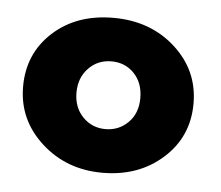

<svg xmlns="http://www.w3.org/2000/svg" viewBox="-35 -525 466 405"><g transform="rotate(5 198.0 -323.0)"><path d="M261.2 -323.5Q261.2 -355.5 242.2 -375.5Q223.1 -395.5 194.1 -395.5Q165 -395.5 145.5 -375.2Q126 -355 126 -323.5Q126 -292 145.5 -272Q165 -252 193.4 -252Q221.7 -252 241.5 -271.7Q261.2 -291.5 261.2 -323.5ZM374 -321.8Q374 -251.5 322.8 -205.6Q271.5 -159.7 195.1 -159.7Q118.7 -159.7 65.7 -208Q12.7 -256.3 12.7 -326.4Q12.7 -396.5 62.5 -441.9Q112.3 -487.3 190.4 -487.3Q268.6 -487.3 321.3 -439.7Q374 -392.1 374 -321.8Z"/></g></svg>

Font: Yantramanav Black
Style: Regular
Weight: 900
Version: Version 1.001;PS 1.0;hotconv 1.0.72;makeotf.lib2.5.5900; ttf